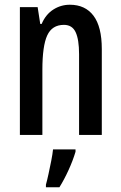

<svg xmlns="http://www.w3.org/2000/svg" viewBox="-20 -621 511 811"><path d="M275 -601Q340 -601 375 -554.5Q410 -508 410 -414V-51H314V-392Q314 -454 299.5 -485Q285 -516 250 -516Q200 -516 179.5 -471.5Q159 -427 159 -326V-51H64V-591H139L150 -520H156Q173 -560 205 -580.5Q237 -601 275 -601ZM299 20Q288 57 269.5 97.5Q251 138 231 170H174V159Q179 141 185 113.5Q191 86 196.5 58Q202 30 204 10H299Z"/></svg>

Font: Noto Sans Tamil UI ExtraCondensed Medium
Style: Regular
Weight: 500
Width: 2
Designer: Jelle Bosma - Monotype Design Team
Foundry: Monotype Imaging Inc.
Version: Version 2.004; ttfautohint (v1.8.4.7-5d5b)